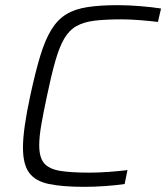

<svg xmlns="http://www.w3.org/2000/svg" viewBox="-20 -716 644 744"><path d="M307 8Q222 8 169.5 -3Q117 -14 93 -46.5Q69 -79 69 -144Q69 -180 76 -229.5Q83 -279 97 -344Q117 -437 136 -499.5Q155 -562 179 -601Q203 -640 236.5 -660.5Q270 -681 319 -688.5Q368 -696 436 -696Q479 -696 526 -692Q573 -688 604 -683L592 -631Q559 -635 521 -638Q483 -641 452 -641Q390 -641 347.5 -636Q305 -631 276.5 -615Q248 -599 229 -566.5Q210 -534 194.5 -480Q179 -426 162 -344Q148 -279 140 -232.5Q132 -186 132 -153Q132 -106 151 -83.5Q170 -61 212.5 -54Q255 -47 326 -47Q361 -47 402.5 -50Q444 -53 474 -57L463 -3Q431 2 388 5Q345 8 307 8Z"/></svg>

Font: Saira Light
Style: Italic
Weight: 300
Italic angle: -12°
Designer: Hector Gatti with collaboration of the Omnibus-Type team
Foundry: Omnibus-Type
Version: Version 1.100; ttfautohint (v1.8.3)